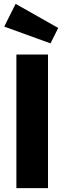

<svg xmlns="http://www.w3.org/2000/svg" viewBox="-20 -976 333 996"><path d="M2 -838 242 -751 282 -831 61 -956ZM65 -693V0H229V-693Z"/></svg>

Font: Fira Sans
Style: Bold
Weight: 700
Designer: Carrois Corporate & Edenspiekermann AG
Foundry: Carrois Corporate GbR & Edenspiekermann AG
Version: Version 4.203